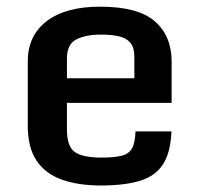

<svg xmlns="http://www.w3.org/2000/svg" viewBox="-20 -553 599 584"><path d="M64.5 -170.4V-366.7Q64.5 -444.3 121.8 -488.5Q179.2 -532.7 284.2 -532.7Q400.4 -532.7 451.2 -488Q502 -443.4 502 -365.7V-240.2H183.6V-159.2Q183.6 -106.9 208 -90.3Q232.4 -73.7 288.1 -73.7Q328.1 -73.7 350.1 -79.3Q372.1 -85 381.6 -101.8Q391.1 -118.7 392.1 -153.3H501.5Q499 -89.8 476.3 -54Q453.6 -18.1 406.7 -3.4Q359.9 11.2 286.6 11.2Q218.3 11.2 168.2 -6.6Q118.2 -24.4 91.3 -64.2Q64.5 -104 64.5 -170.4ZM388.7 -314.9V-379.4Q388.7 -409.7 375.5 -424.1Q362.3 -438.5 339.4 -443.1Q316.4 -447.8 286.6 -447.8Q241.7 -447.8 212.6 -433.3Q183.6 -418.9 183.6 -375V-314.9Z"/></svg>

Font: Monda SemiBold
Style: Regular
Weight: 600
Designer: Vernon Adams
Foundry: Vernon Adams
Version: Version 2.200